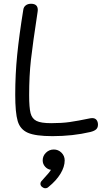

<svg xmlns="http://www.w3.org/2000/svg" viewBox="-20 -723 566 1021"><path d="M61 -219Q61 -328 71.5 -432Q82 -536 104 -672Q106 -686 117 -694.5Q128 -703 145 -703Q181 -703 181 -670Q181 -663 180 -660Q154 -490 144.5 -405Q135 -320 135 -217Q135 -151 142.5 -121.5Q150 -92 174 -80Q198 -68 252 -68Q308 -68 350.5 -74Q393 -80 460 -94Q464 -95 470 -95Q486 -95 493.5 -85Q501 -75 501 -60Q501 -44 491 -35Q481 -26 460 -21Q367 1 259 1Q169 1 128 -17Q87 -35 74 -79.5Q61 -124 61 -219ZM324 130Q324 164 301.5 201Q279 238 238 271Q231 278 221 278Q212 278 203.5 271Q195 264 195 254Q195 248 199 242L214 225Q243 194 251 180Q233 178 220 163.5Q207 149 207 130Q207 106 224.5 89Q242 72 266 72Q290 72 307 89Q324 106 324 130Z"/></svg>

Font: Mali
Style: Regular
Weight: 400
Version: Version 1.000; ttfautohint (v1.6)